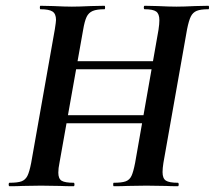

<svg xmlns="http://www.w3.org/2000/svg" viewBox="-20 -645 744 665"><path d="M13 -12Q41 -12 54.5 -17Q68 -22 75 -36Q82 -50 88 -81L170 -544Q174 -570 174 -576Q174 -597 162 -605Q150 -613 120 -613Q118 -613 118 -619Q118 -625 120 -625L165 -624Q205 -622 229 -622Q253 -622 295 -624L342 -625Q344 -625 344 -619Q344 -613 342 -613Q315 -613 301 -607Q287 -601 280 -586.5Q273 -572 268 -542L186 -81Q182 -62 182 -47Q182 -26 193.5 -19Q205 -12 235 -12Q238 -12 238 -6Q238 0 235 0Q206 0 189 -1L122 -2L58 -1Q42 0 13 0Q10 0 10 -6Q10 -12 13 -12ZM167 -246H550L547 -218H164ZM167 -433H550L547 -405H164ZM374 -12Q402 -12 415.5 -17Q429 -22 435.5 -36Q442 -50 448 -81L529 -542Q532 -562 532 -575Q532 -597 521 -605Q510 -613 481 -613Q478 -613 478 -619Q478 -625 481 -625L526 -624Q566 -622 591 -622Q616 -622 656 -624L702 -625Q704 -625 704 -619Q704 -613 702 -613Q675 -613 661.5 -607.5Q648 -602 641 -588Q634 -574 628 -544L546 -81Q543 -62 543 -49Q543 -27 554.5 -19.5Q566 -12 596 -12Q599 -12 599 -6Q599 0 596 0Q571 0 555 -1L487 -2L421 -1Q404 0 374 0Q372 0 372 -6Q372 -12 374 -12Z"/></svg>

Font: Cormorant Garamond
Style: Bold Italic
Weight: 700
Italic angle: -10°
Designer: Christian Thalmann (Catharsis Fonts)
Foundry: Catharsis Fonts
Version: Version 4.000